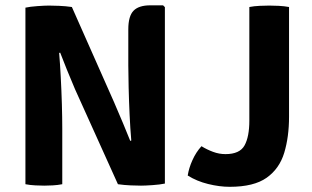

<svg xmlns="http://www.w3.org/2000/svg" viewBox="-20 -710 1202 740"><path d="M269 -366.5Q252.5 -405 237.8 -441.5Q223 -478 212 -507L208 -506Q211.5 -464.5 214.2 -412.2Q217 -360 218.5 -307.8Q220 -255.5 220 -214.5V0Q201.5 3.5 183.2 4.5Q165 5.5 150.5 5.5Q137 5.5 116.5 4.5Q96 3.5 78 0V-680.5Q96 -684.5 124.8 -686.5Q153.5 -688.5 168.5 -688.5Q183.5 -688.5 208 -687.5Q232.5 -686.5 257 -683L419 -317.5Q438 -274 454.5 -234.2Q471 -194.5 482 -167L486 -168.5Q482 -214 479.5 -268Q477 -322 475.8 -372.2Q474.5 -422.5 474.5 -457V-597Q474.5 -648 494.8 -668.8Q515 -689.5 559.5 -689.5H608.5L615.5 -682.5V-2.5Q597 1.5 568 3.5Q539 5.5 523.5 5.5Q508 5.5 483.8 4.5Q459.5 3.5 434.5 0ZM756.5 -146.5Q777.5 -133.5 801 -124.8Q824.5 -116 849 -116Q904 -116 922.5 -149.5Q941 -183 941 -245V-683Q959 -686.5 981 -687.5Q1003 -688.5 1017.5 -688.5Q1033 -688.5 1054 -687.5Q1075 -686.5 1094 -683V-260Q1094 -182.5 1075.5 -121.2Q1057 -60 1007.8 -25Q958.5 10 865.5 10Q826 10 782.2 -0.8Q738.5 -11.5 703.5 -33.5Q708 -62.5 721.8 -93Q735.5 -123.5 756.5 -146.5Z"/></svg>

Font: Signika Negative SC
Style: Bold
Weight: 700
Designer: Anna Giedryś
Foundry: Anna Giedryś
Version: Version 2.000; ttfautohint (v1.8.3) -l 8 -r 50 -G 200 -x 9 -